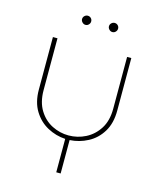

<svg xmlns="http://www.w3.org/2000/svg" viewBox="-127 -762 871 1055"><g transform="rotate(15 308.0 -235.0)"><path d="M295 203V13Q241 10 193 -16Q145 -42 115 -91Q85 -140 85 -211V-510H111V-215Q111 -147 139.5 -101Q168 -55 213 -32.5Q258 -10 307 -10Q358 -10 403.5 -33Q449 -56 478 -101.5Q507 -147 507 -215V-510H531V-211Q531 -139 501 -90Q471 -41 422.5 -15.5Q374 10 320 13V203ZM393 -621Q383 -621 375 -629Q367 -637 367 -647Q367 -658 375 -665.5Q383 -673 393 -673Q404 -673 411.5 -665.5Q419 -658 419 -647Q419 -637 411.5 -629Q404 -621 393 -621ZM240 -621Q230 -621 222 -629Q214 -637 214 -647Q214 -658 222 -665.5Q230 -673 240 -673Q251 -673 258.5 -665.5Q266 -658 266 -647Q266 -637 258.5 -629Q251 -621 240 -621Z"/></g></svg>

Font: MuseoModerno Thin
Style: Regular
Weight: 100
Designer: Pablo Cosgaya, Héctor Gatti, Marcela Romero, and the Authors of The MuseoModerno Project.
Foundry: Omnibus-Type Team
Version: Version 1.003